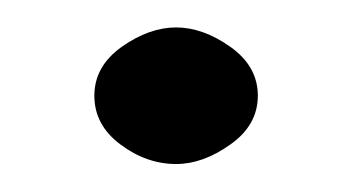

<svg xmlns="http://www.w3.org/2000/svg" viewBox="-20 -685 256 140"><path d="M108.4 -565.4C121.4 -565.4 134.6 -570.1 147.9 -579.6C161.3 -589 168 -600.9 168 -615.2C168 -629.6 161.3 -641.4 147.9 -650.9C134.6 -660.3 121.4 -665 108.4 -665C95.4 -665 82.2 -660.3 68.8 -650.9C55.5 -641.4 48.8 -629.6 48.8 -615.2C48.8 -600.9 55.2 -589 67.9 -579.6C80.6 -570.1 94.1 -565.4 108.4 -565.4Z"/></svg>

Font: Jura
Style: DemiBold
Weight: 600
Version: Version 2.5.1